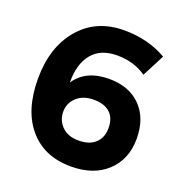

<svg xmlns="http://www.w3.org/2000/svg" viewBox="-129 -818 885 937"><g transform="rotate(20 313.5 -350.0)"><path d="M335 -337.9Q280.3 -337.9 247.1 -307.6Q213.9 -277.3 213.9 -231.9Q213.9 -187.5 245.1 -156.2Q276.4 -125 331.5 -125Q387.2 -125 418 -153.3Q449.2 -181.6 449.2 -232.4Q449.2 -283.2 419.9 -310.5Q390.6 -337.9 335 -337.9ZM339.8 6.8Q201.2 6.8 122.1 -85.4Q43 -177.7 43 -341.8Q43 -505.9 128.9 -606.4Q214.8 -707 359.9 -707Q483.9 -707 580.1 -650.9L520 -535.2Q455.1 -580.1 368.7 -580.1Q282.2 -580.1 238.3 -525.9Q194.3 -471.7 195.8 -377Q251 -459 371.1 -459Q475.1 -459 535.6 -397.5Q596.2 -335.9 596.2 -229Q595.7 -122.1 526.4 -57.6Q457 6.8 339.8 6.8Z"/></g></svg>

Font: TruenoSBd
Style: Demi
Weight: 600
Designer: Julieta Ulanovsky
Foundry: Julieta Ulanovsky
Version: Version 3.001b